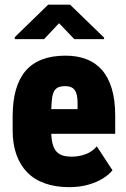

<svg xmlns="http://www.w3.org/2000/svg" viewBox="-20 -770 523 800"><path d="M268.1 9.8Q211.4 9.8 167.2 -5.9Q123 -21.5 93.3 -52Q63.5 -82.5 48.1 -126.5Q32.7 -170.4 32.7 -227.1V-284.7Q32.7 -348.1 46.1 -395.5Q59.6 -442.9 86.4 -474.4Q113.3 -505.9 154.8 -522Q196.3 -538.1 252.4 -538.1Q301.8 -538.1 340.1 -523.4Q378.4 -508.8 405 -478.3Q431.6 -447.8 445.8 -400.6Q460 -353.5 460 -289.1V-212.4H92.8V-315.4H303.2V-333.5Q303.7 -365.7 297.6 -382.3Q291.5 -398.9 279.8 -405Q268.1 -411.1 251 -411.1Q231 -411.1 219.2 -404.3Q207.5 -397.5 202.1 -382.8Q196.8 -368.2 195.1 -343.8Q193.4 -319.3 193.4 -284.7V-227.1Q193.4 -192.9 199 -171.4Q204.6 -149.9 215.6 -138.2Q226.6 -126.5 242.4 -121.8Q258.3 -117.2 278.8 -117.2Q308.1 -117.2 335.9 -127.2Q363.8 -137.2 383.3 -160.2L448.7 -60.5Q435.5 -43.5 409.7 -27.1Q383.8 -10.7 348.1 -0.5Q312.5 9.8 268.1 9.8ZM272 -750.5 413.6 -613.3V-606.9H289.6L226.1 -673.3L163.6 -606.9H41.5V-615.2L180.7 -750.5Z"/></svg>

Font: Roboto Condensed Black
Style: Regular
Weight: 900
Designer: Christian Robertson
Foundry: Google
Version: Version 3.008; 2023